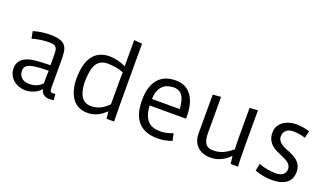

<svg xmlns="http://www.w3.org/2000/svg" viewBox="-73 -1313 3149 1837"><g transform="rotate(20 1501.0 -394.0)"><path d="M518.1 4.4Q502 9.8 478 9.8Q454.1 9.8 438.7 4.4Q423.3 -1 412.1 -10.7Q390.1 -29.3 383.8 -60.1Q357.4 -19.5 289.1 1.5Q227.5 20.5 165 -1Q97.7 -23.4 67.9 -83.5Q52.7 -113.8 52.7 -150.1Q52.7 -186.5 66.9 -211.7Q81.1 -236.8 104.5 -252.9Q148.4 -283.7 222.2 -290Q281.2 -295.9 375 -298.3V-386.2Q375 -448.2 367.9 -463.9Q360.8 -479.5 351.1 -487.3Q334.5 -500 283.7 -500L265.1 -499.5Q189 -495.6 117.2 -474.6L103.5 -546.9Q189 -571.8 271.5 -571.8Q389.2 -571.8 425.8 -527.3Q447.8 -500.5 452.1 -461.4Q456.5 -422.4 457 -389.2V-110.4Q457 -68.8 464.6 -60.8Q472.2 -52.7 482.2 -52.7Q492.2 -52.7 512.7 -56.2ZM375 -178.7Q375 -213.4 377 -242.7Q205.6 -242.7 161.1 -210Q136.2 -192.4 136.2 -155.3Q136.2 -112.8 165 -85.9Q192.9 -60.1 237.8 -60.1Q324.2 -57.6 375 -114.3Z M1046.4 -73.2Q960.4 9.8 866.2 9.8Q718.8 11.7 670.4 -136.2Q650.4 -198.7 651.9 -270.3Q653.3 -341.8 666 -395.3Q678.7 -448.7 705.6 -488.3Q763.7 -571.8 879.4 -571.8Q967.8 -570.3 1045.4 -531.2V-797.9L1127.9 -791V-533.2Q1127.9 -52.7 1131.3 0H1054.7ZM1047.9 -471.2Q978 -498.5 884.8 -500.5Q767.1 -500.5 746.1 -364.7Q723.6 -218.3 762.2 -131.8Q793 -62.5 872.6 -62.5Q968.8 -62.5 1046.4 -145.5V-385.7Q1046.4 -406.2 1046.9 -427Q1047.4 -447.8 1047.9 -471.2Z M1720.2 -17.1Q1648.4 9.8 1576.7 9.8Q1430.2 9.8 1365.2 -79.1Q1312 -150.9 1312 -286.6Q1312 -422.4 1372.8 -496.6Q1433.6 -570.8 1551.8 -571.8Q1662.1 -571.8 1717.8 -489.3Q1768.6 -414.6 1768.6 -278.3V-260.7H1397.9Q1406.2 -105 1504.4 -72.3Q1534.7 -62.5 1583.7 -62.5Q1632.8 -62.5 1704.1 -89.4ZM1680.7 -326.7Q1674.8 -411.1 1650.4 -452.6Q1607.9 -522.5 1502.9 -494.1Q1444.8 -479 1416 -418Q1398.9 -381.8 1397.9 -326.7Z M2387.7 -472.2V-228Q2387.7 -30.3 2394 0H2317.9L2308.1 -79.1Q2249 -17.1 2170.9 2.9Q2143.6 9.8 2107.2 9.3Q2070.8 8.8 2036.1 -3.9Q2001.5 -16.6 1977.5 -40.5Q1927.7 -90.3 1929.7 -179.7V-564.9L2012.7 -571.8V-209Q2012.7 -131.8 2035.2 -98.6Q2058.6 -64.5 2113.3 -64Q2168 -63.5 2213.9 -84.2Q2259.8 -105 2308.1 -145.5L2306.2 -181.2Q2304.7 -204.6 2304.7 -247.6V-564.9L2388.2 -571.8Q2387.7 -518.6 2387.7 -472.2Z M2899.4 -478Q2842.3 -498 2774.4 -498Q2711.9 -498 2687.5 -453.1Q2680.2 -439.9 2678.2 -420.2Q2676.3 -400.4 2683.8 -383.1Q2691.4 -365.7 2706.1 -352.5Q2729 -331.5 2766.1 -316.9Q2803.2 -302.2 2822 -293.9Q2840.8 -285.6 2857.9 -275.4Q2875 -265.1 2889.9 -252Q2904.8 -238.8 2915.5 -222.2Q2938.5 -187 2937.3 -141.6Q2936 -96.2 2920.2 -68.4Q2904.3 -40.5 2877.4 -23.4Q2827.1 9.8 2737.8 9.8Q2648.9 9.8 2564.5 -22.5L2579.1 -96.2Q2656.7 -65.4 2739.7 -63.5Q2818.8 -60.5 2841.8 -104.5Q2859.4 -137.7 2844.7 -170.9Q2831.1 -200.7 2790 -221.7Q2770.5 -231.9 2745.8 -241.9Q2721.2 -252 2693.1 -265.6Q2665 -279.3 2642.1 -299.3Q2590.8 -344.7 2590.8 -417V-424.3Q2590.8 -461.4 2608.9 -490Q2627 -518.6 2652.8 -536.1Q2702.6 -569.8 2775.9 -571.8Q2849.6 -571.8 2916 -550.3Z"/></g></svg>

Font: Duru Sans
Style: Regular
Weight: 400
Designer: Onur Yazõcõgil
Foundry: Onur Yazõcõgil
Version: Version 1.002